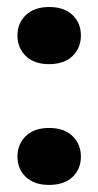

<svg xmlns="http://www.w3.org/2000/svg" viewBox="-20 -519 281 548"><path d="M120.1 8.8Q77.6 8.8 53.7 -13.9Q29.8 -36.6 29.8 -71.8Q29.8 -107.4 53.7 -130.6Q77.6 -153.8 120.1 -153.8Q163.1 -153.8 187 -130.6Q210.9 -107.4 210.9 -71.8Q210.9 -36.6 187 -13.9Q163.1 8.8 120.1 8.8ZM120.1 -335.9Q77.6 -335.9 53.7 -359.1Q29.8 -382.3 29.8 -418Q29.8 -453.1 54 -476.1Q78.1 -499 120.1 -499Q163.1 -499 187 -476.1Q210.9 -453.1 210.9 -418Q210.9 -382.3 187 -359.1Q163.1 -335.9 120.1 -335.9Z"/></svg>

Font: Creato Display ExtraBold
Style: Regular
Weight: 800
Version: Version 1.000